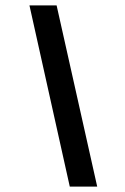

<svg xmlns="http://www.w3.org/2000/svg" viewBox="-20 -694 464 714"><path d="M239.5 0H341.5L190.5 -674H89.5Z"/></svg>

Font: Anybody Expanded
Style: Italic
Weight: 400
Width: 7
Italic angle: -10°
Version: Version 1.113;gftools[0.9.25]